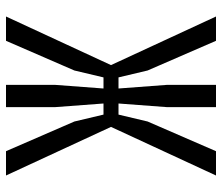

<svg xmlns="http://www.w3.org/2000/svg" viewBox="-70 -670 740 640"><g transform="rotate(-90 300.0 -350.0)"><path d="M263 -700V-535L275 -375H238L215 -472L116 -700H35L197 -350L35 0H116L215 -228L238 -325H275L263 -165V0H337V-165L325 -325H362L385 -228L484 0H565L403 -350L565 -700H484L385 -472L362 -375H325L337 -535V-700Z"/></g></svg>

Font: Fliege Mono Light
Style: Regular
Weight: 300
Version: Version 0.020;Glyphs 3.3 (3306)